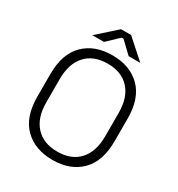

<svg xmlns="http://www.w3.org/2000/svg" viewBox="-205 -1010 1076 1158"><g transform="rotate(30 333.0 -431.0)"><path d="M333 14Q210 14 137 -58.5Q64 -131 64 -271V-429Q64 -569 137 -641.5Q210 -714 333 -714Q456 -714 529 -641.5Q602 -569 602 -429V-271Q602 -131 529 -58.5Q456 14 333 14ZM333 -44Q431 -44 484.5 -103Q538 -162 538 -269V-431Q538 -538 484.5 -597Q431 -656 333 -656Q236 -656 182 -597Q128 -538 128 -431V-269Q128 -162 182 -103Q236 -44 333 -44ZM247 -758H166L298 -876H368L500 -758H419L339 -834H327Z"/></g></svg>

Font: Space Grotesk Variable Light
Style: Regular
Weight: 300
Designer: Florian Karsten
Foundry: Florian Karsten
Version: Version 2.000